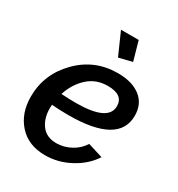

<svg xmlns="http://www.w3.org/2000/svg" viewBox="-176 -843 896 967"><g transform="rotate(30 272.5 -359.5)"><path d="M379 -619 302 -600 245 -729H348ZM229 -224Q180 -224 133 -228Q132 -221 132 -209Q132 -148 161.5 -109.5Q191 -71 248 -71Q291 -71 331 -92.5Q371 -114 394 -151L481 -124Q442 -64 373 -27Q304 10 229 10Q132 10 76 -52Q20 -114 20 -211Q20 -341 113.5 -436.5Q207 -532 342 -532Q425 -532 473.5 -494.5Q522 -457 522 -388Q522 -224 229 -224ZM330 -451Q262 -451 215 -408Q168 -365 147 -299Q192 -296 231 -296Q420 -296 420 -385Q420 -451 330 -451Z"/></g></svg>

Font: Raleway-v4020 SemiBold
Style: Italic
Weight: 600
Italic angle: -12°
Designer: Matt McInerney, Pablo Impallari, Rodrigo Fuenzalida
Foundry: Matt McInerney, Pablo Impallari, Rodrigo Fuenzalida
Version: Version 4.020;PS 004.020;hotconv 1.0.88;makeotf.lib2.5.64775